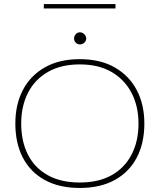

<svg xmlns="http://www.w3.org/2000/svg" viewBox="-20 -920 790 951"><path d="M375 11Q273 11 201.5 -28.5Q130 -68 93 -139.5Q56 -211 56 -308Q56 -402 93 -473.5Q130 -545 201.5 -586Q273 -627 375 -627Q477 -627 548.5 -586Q620 -545 657.5 -473.5Q695 -402 695 -308Q695 -211 657.5 -139.5Q620 -68 548.5 -28.5Q477 11 375 11ZM375 -16Q468 -16 532.5 -52Q597 -88 631.5 -154Q666 -220 666 -308Q666 -394 631.5 -460Q597 -526 532.5 -563.5Q468 -601 375 -601Q282 -601 217 -563.5Q152 -526 118.5 -460Q85 -394 85 -308Q85 -220 118.5 -154Q152 -88 217 -52Q282 -16 375 -16ZM376 -700Q364 -700 355.5 -708.5Q347 -717 347 -729Q347 -742 355.5 -751Q364 -760 376 -760Q388 -760 397.5 -750.5Q407 -741 407 -729Q407 -717 397.5 -708.5Q388 -700 376 -700ZM197 -878V-900H552V-878Z"/></svg>

Font: Inconsolata ExtraExpanded ExtraLight
Style: Regular
Weight: 200
Width: 8
Monospace: yes
Designer: Raph Levien, Cyreal, Brenton Simpson
Foundry: Raph Levien, Cyreal, Google
Version: Version 3.100; ttfautohint (v1.8.4.7-5d5b)